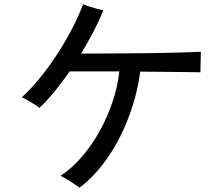

<svg xmlns="http://www.w3.org/2000/svg" viewBox="-20 -815 1040 890"><path d="M349 55Q341 49 324.5 38Q308 27 290.5 16Q273 5 261 0Q315 -36 361.5 -90.5Q408 -145 443.5 -210Q479 -275 502.5 -345.5Q526 -416 533 -484Q509 -484 485 -484Q461 -484 439 -484Q398 -484 363 -484Q328 -484 303 -484Q270 -437 235 -393.5Q200 -350 163 -315Q156 -321 140 -331Q124 -341 107.5 -350.5Q91 -360 81 -364Q126 -405 169 -458.5Q212 -512 249.5 -570.5Q287 -629 316.5 -686.5Q346 -744 365 -795Q375 -791 393.5 -785Q412 -779 430.5 -774Q449 -769 459 -767Q440 -720 413.5 -669Q387 -618 356 -567Q388 -567 442.5 -567Q497 -567 561.5 -567.5Q626 -568 692.5 -569Q759 -570 816 -571.5Q873 -573 911 -575Q911 -566 910.5 -546.5Q910 -527 909.5 -508Q909 -489 909 -480Q870 -481 793.5 -481.5Q717 -482 630 -483Q621 -411 598 -335Q575 -259 539.5 -187Q504 -115 456 -52.5Q408 10 349 55Z"/></svg>

Font: Zen Kaku Gothic Antique Medium
Style: Regular
Weight: 500
Designer: Yoshimichi Ohira
Foundry: Positype
Version: Version 1.002